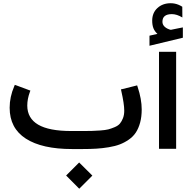

<svg xmlns="http://www.w3.org/2000/svg" viewBox="-20 -916 1164 1180"><path d="M389.9 159.2 463 86.1 466.5 82.6 470 86.1 544.1 159.7 547.6 163.2 544.1 166.8 470 240.8 467 243.8 463.5 240.3 389.9 166.2 386.4 162.7ZM486.1 0H423.2Q238.3 0 138.8 -64Q39.3 -128 39.3 -253.9Q39.3 -320.4 67.5 -385.9L71 -394.5L80.1 -391.4L157.2 -362.7L166.8 -359.2L163.2 -349.6Q147.6 -307.3 147.6 -266.5Q148.1 -188.9 214.6 -149.9Q281.1 -110.8 418.1 -110.8H482.6Q521.4 -110.8 542.3 -111.3Q563.2 -111.8 595.7 -114.1Q628.2 -116.4 645.6 -120.9Q663 -125.4 684.6 -134.5Q706.3 -143.6 717.1 -156.7Q728 -169.8 735.8 -189.7Q743.6 -209.6 743.6 -235.8Q743.6 -277.6 725.4 -357.2L723.4 -366.8L733 -368.8L813.6 -388.9L822.7 -391.4L825.7 -382.4Q850.9 -306.8 850.9 -243.3Q850.9 -198.5 841.3 -163Q831.7 -127.5 815.1 -102Q798.5 -76.6 772 -58.2Q745.6 -39.8 716.6 -28.7Q687.7 -17.6 648.4 -11.1Q609.1 -4.5 571.5 -2.3Q534 0 486.1 0Z M967.3 -597.5H1052.4H1062.5V-588.9V-10.1V-1.5H1052.4H967.3H957.2V-10.1V-588.9V-597.5ZM1100.8 -808.6Q1066.5 -829.2 1036.3 -829.2Q978.3 -829.2 978.3 -782.4Q978.3 -774.3 980.9 -767.8Q983.4 -761.2 988.4 -755.4Q993.5 -749.6 1001.5 -744.3Q1009.6 -739 1021.2 -735Q1023.2 -734.5 1024.4 -734Q1025.7 -733.5 1027.2 -733.2Q1028.7 -733 1030.2 -733Q1031.2 -733 1031.7 -733Q1032.2 -733 1033.8 -733.5Q1046.9 -736 1071 -741.1Q1095.2 -746.1 1103.8 -747.6V-684.1L898.7 -634.8V-696.7Q923.4 -702.3 947.6 -707.8Q930.5 -723.4 922.9 -742.6Q915.4 -761.7 915.4 -788.9Q915.4 -837.3 947.6 -866.8Q979.8 -896.2 1029.2 -896.2Q1041.8 -896.2 1054.2 -893.7Q1066.5 -891.2 1077.8 -886.4Q1089.2 -881.6 1100.3 -874.6Z"/></svg>

Font: Vazir FD Medium
Style: Regular
Weight: 500
Foundry: DejaVu fonts team - Redesigned by Saber Rastikerdar
Version: Version 21.10;October 20, 2019;FontCreator 12.0.0.2547 64-bi